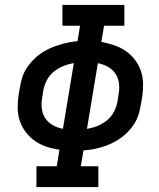

<svg xmlns="http://www.w3.org/2000/svg" viewBox="-20 -755 640 775"><path d="M127 0V-84H209L220 -151Q194 -154 168.5 -162.5Q143 -171 122 -185.5Q101 -200 85 -220.5Q69 -241 60.5 -265.5Q52 -290 51.5 -317.5Q51 -345 55 -372L61 -405Q64 -424 70 -443Q76 -462 87 -479Q98 -496 112 -511Q126 -526 143 -538Q160 -550 178.5 -558.5Q197 -567 216 -573Q235 -579 254 -583Q273 -587 293 -589L303 -651H232V-735H482V-651H400L389 -586Q415 -581 440.5 -572.5Q466 -564 487 -549.5Q508 -535 524 -514.5Q540 -494 548.5 -469.5Q557 -445 557.5 -417.5Q558 -390 554 -363L548 -330Q545 -311 539 -292Q533 -273 522.5 -256Q512 -239 497.5 -224Q483 -209 466 -197Q449 -185 431 -176.5Q413 -168 393.5 -162Q374 -156 355 -152.5Q336 -149 317 -148L306 -84H377V0ZM234 -235 278 -500Q257 -497 236 -488.5Q215 -480 197.5 -466Q180 -452 169.5 -432Q159 -412 155 -391L150 -359Q146 -336 149 -314.5Q152 -293 164 -276Q176 -259 194.5 -249Q213 -239 234 -235ZM331 -235Q352 -238 373 -246.5Q394 -255 411.5 -269Q429 -283 439.5 -303Q450 -323 454 -344L459 -376Q463 -399 460 -420.5Q457 -442 445 -459Q433 -476 414.5 -486Q396 -496 375 -500Z"/></svg>

Font: Iosevka Curly Slab MdExObl
Style: Regular
Weight: 500
Width: 7
Italic angle: -9°
Monospace: yes
Designer: Belleve Invis
Foundry: Belleve Invis
Version: Version 11.1.0; ttfautohint (v1.8.3)